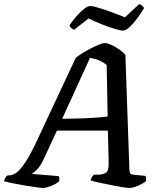

<svg xmlns="http://www.w3.org/2000/svg" viewBox="-58 -934 792 954"><path d="M153 0Q147 0 122.5 -3.5Q98 -7 67 -12Q36 -17 7 -23Q-22 -29 -38 -34Q-35 -45 -30.5 -52Q-26 -59 -22 -62L-10 -63Q5 -63 23.5 -76Q42 -89 67.5 -127Q93 -165 128 -240L318 -646Q328 -655 348 -667.5Q368 -680 390.5 -692Q413 -704 433 -712Q453 -720 463 -720Q475 -720 495 -711Q515 -702 534.5 -688.5Q554 -675 565 -661L585 -91Q586 -76 590 -71.5Q594 -67 605 -66L664 -60Q666 -57 667.5 -50.5Q669 -44 667 -34Q653 -22 627.5 -11Q602 0 584 0Q575 0 548 -4.5Q521 -9 488.5 -15.5Q456 -22 429 -28Q402 -34 392 -38Q394 -47 399 -54.5Q404 -62 408 -66H433Q454 -67 468.5 -76Q483 -85 482 -125L478 -285H225L159 -143Q141 -105 123 -88.5Q105 -72 98 -70L233 -59Q239 -50 236 -34Q225 -22 198 -11Q171 0 153 0ZM251 -344Q325 -344 387.5 -347.5Q450 -351 477 -355L472 -611Q435 -641 389 -646ZM554 -782Q540 -782 510.5 -791Q481 -800 446 -814Q411 -828 382 -842L310 -786Q305 -788 297.5 -793.5Q290 -799 287 -808Q302 -830 321 -852Q340 -874 358.5 -889Q377 -904 390 -904Q403 -904 433 -895Q463 -886 498.5 -873Q534 -860 563 -848L634 -914Q650 -908 658 -894Q643 -869 624 -843Q605 -817 586 -799.5Q567 -782 554 -782Z"/></svg>

Font: Texturina 72pt 72pt SemiBold
Style: Italic
Weight: 600
Italic angle: -11°
Designer: Guillermo Torres Carreño
Foundry: Omnibus-Type
Version: Version 1.002; ttfautohint (v1.8.3)